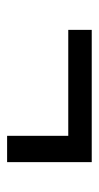

<svg xmlns="http://www.w3.org/2000/svg" viewBox="111 -524 278 540"><g transform="rotate(90 250.0 -254.0)"><path d="M436 -135H362V-307H64V-373H436Z"/></g></svg>

Font: Moesevka
Style: Regular
Weight: 400
Monospace: yes
Designer: Belleve Invis
Foundry: Belleve Invis
Version: Version 32.5.0; ttfautohint (v1.8.4)